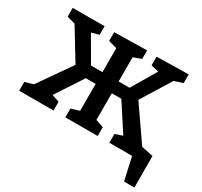

<svg xmlns="http://www.w3.org/2000/svg" viewBox="-178 -942 1437 1367"><g transform="rotate(30 541.0 -258.5)"><path d="M1072 -72 1073 187H988L946 0H759V-72L820 -93L676 -314H598V-95L663 -72V0H397V-72L465 -93V-314H384L239 -93L300 -72V0H18V-72L86 -92L273 -360L120 -611L53 -629V-701L315 -702V-631L253 -614L371 -411H465V-608L395 -627V-699L663 -704V-634L598 -610V-411H688L807 -613L744 -627V-699L1005 -704V-632L935 -610L785 -368L976 -92Z"/></g></svg>

Font: Bitter Pro
Style: Bold
Weight: 700
Designer: Sol Matas, and Bitter project Authors
Foundry: Sol Matas
Version: Version 1.010